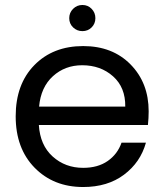

<svg xmlns="http://www.w3.org/2000/svg" viewBox="-20 -742 660 771"><path d="M310 -480Q241 -480 192.5 -436Q144 -392 137 -314H483Q484 -391 434 -435.5Q384 -480 310 -480ZM566 -169Q544 -90 478 -40.5Q412 9 314 9Q195 9 119 -68.5Q43 -146 43 -275Q43 -404 118 -480.5Q193 -557 314 -557Q432 -557 504.5 -483Q577 -409 577 -295Q577 -268 574 -240H136Q141 -159 191.5 -113.5Q242 -68 314 -68Q373 -68 412.5 -95.5Q452 -123 468 -169ZM348 -632Q333 -617 311 -617Q289 -617 273.5 -632Q258 -647 258 -669Q258 -691 273.5 -706.5Q289 -722 311 -722Q333 -722 348 -706.5Q363 -691 363 -669Q363 -647 348 -632Z"/></svg>

Font: SVN-Poppins
Style: Regular
Weight: 400
Designer: Ninad Kale (Devanagari), Jonny Pinhorn (Latin)
Foundry: Indian Type Foundry
Version: Version 3.002 2017